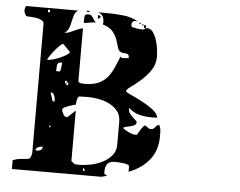

<svg xmlns="http://www.w3.org/2000/svg" viewBox="-53 -814 1106 885"><g transform="rotate(5 500.0 -371.5)"><path d="M327 -747Q325 -744 320 -744Q315 -744 313 -747Q312 -750 320 -750Q328 -750 327 -747ZM613 -233Q615 -236 620.5 -241.5Q626 -247 627 -247Q628 -247 636.5 -240.5Q645 -234 647 -233L657 -232Q663 -232 667 -235.5Q671 -239 674.5 -243Q678 -247 681.5 -250.5Q685 -254 690 -254Q692 -254 693 -253Q699 -239 699.5 -228.5Q700 -218 700 -204Q700 -137 665 -93.5Q630 -50 570 -27V-53Q570 -57 561.5 -60Q553 -63 541.5 -64.5Q530 -66 519 -66.5Q508 -67 503 -67Q479 -67 469 -54.5Q459 -42 459 -20V-12Q459 -9 460 -7L473 0L447 7H33V-33Q33 -34 41 -36.5Q49 -39 53 -40Q56 -41 63.5 -42Q71 -43 80 -43.5Q89 -44 96.5 -45Q104 -46 107 -47Q113 -50 116.5 -59.5Q120 -69 120 -73V-673Q120 -683 108 -689Q96 -695 81.5 -697Q67 -699 54 -699.5Q41 -700 40 -700Q34 -703 30.5 -712.5Q27 -722 27 -727Q27 -731 29.5 -739Q32 -747 33 -747H273Q260 -737 255.5 -722.5Q251 -708 248 -693Q245 -678 240 -664Q235 -650 220 -640H223Q233 -640 242.5 -644Q252 -648 262 -652.5Q272 -657 282 -661.5Q292 -666 303 -667V-427Q303 -416 314.5 -414.5Q326 -413 332 -413Q370 -413 394.5 -423.5Q419 -434 435.5 -453Q452 -472 463.5 -497.5Q475 -523 487 -553Q487 -552 489.5 -549.5Q492 -547 493 -547Q497 -546 509 -547.5Q521 -549 525 -549Q525 -560 521.5 -564Q518 -568 513 -569Q508 -570 501 -570Q494 -570 487 -573Q475 -579 471 -594.5Q467 -610 460.5 -628.5Q454 -647 440 -665Q426 -683 393 -693Q396 -712 390.5 -726Q385 -740 367 -747H407Q442 -747 482 -743Q522 -739 553 -720Q524 -728 524 -703Q524 -702 525 -698Q526 -694 527 -693Q541 -690 552.5 -688Q564 -686 578 -686Q585 -686 587.5 -690Q590 -694 597 -694Q614 -694 625 -678.5Q636 -663 642.5 -642Q649 -621 651.5 -599.5Q654 -578 654 -566Q654 -530 634 -502Q614 -474 590 -453Q566 -432 546 -418Q526 -404 526 -397Q526 -392 548.5 -382Q571 -372 599 -357.5Q627 -343 651.5 -325Q676 -307 680 -287L657 -286Q625 -286 598 -292.5Q571 -299 547 -320Q546 -319 546 -317Q546 -308 550.5 -300Q555 -292 561.5 -285Q568 -278 575 -272Q582 -266 587 -260V-257Q587 -249 580 -244.5Q573 -240 563 -237.5Q553 -235 543 -233Q533 -231 527 -227Q529 -223 537 -218Q545 -213 555 -208.5Q565 -204 574 -201.5Q583 -199 587 -200H593ZM140 -727Q145 -727 145 -733.5Q145 -740 140 -740Q135 -740 135 -733.5Q135 -727 140 -727ZM304 -693Q304 -710 305 -722Q306 -734 323 -734Q331 -734 335.5 -730Q340 -726 343.5 -721Q347 -716 350.5 -710Q354 -704 360 -700Q357 -700 350.5 -699Q344 -698 336.5 -697Q329 -696 322.5 -695Q316 -694 313 -693ZM367 -733Q368 -734 370 -734Q373 -734 373 -733Q379 -731 380 -727Q375 -718 367 -718ZM567 -713Q566 -710 563.5 -710Q561 -710 560 -713Q559 -716 563 -716Q567 -716 567 -713ZM580 -707Q579 -704 576.5 -704Q574 -704 573 -707Q573 -710 577 -710Q581 -710 580 -707ZM587 -693Q582 -693 582 -700Q582 -707 587 -707Q592 -707 592 -700Q592 -693 587 -693ZM220 -587H217Q212 -587 201 -576Q190 -565 179 -551.5Q168 -538 159.5 -525Q151 -512 151 -508Q159 -508 174.5 -512Q190 -516 206 -522.5Q222 -529 235.5 -537Q249 -545 253 -553ZM213 -460Q215 -460 216.5 -465.5Q218 -471 219 -478.5Q220 -486 220.5 -493Q221 -500 221 -502Q201 -502 199 -490.5Q197 -479 197 -460ZM248 -407Q248 -400 253 -400Q258 -400 258 -406.5Q258 -413 253 -413H252Q252 -420 247 -420Q242 -420 242 -413.5Q242 -407 247 -407ZM252 -413Q248 -413 248 -407Q252 -407 252 -413ZM202 -320Q202 -324 201.5 -330.5Q201 -337 199 -343.5Q197 -350 193 -355Q189 -360 183 -360H180L193 -320ZM507 -253Q507 -283 491 -302.5Q475 -322 451.5 -333.5Q428 -345 401.5 -349.5Q375 -354 353 -354L313 -353Q312 -353 309.5 -350.5Q307 -348 307 -347Q305 -343 302.5 -330Q300 -317 300 -313Q299 -314 289.5 -311.5Q280 -309 269 -305Q258 -301 249 -296Q240 -291 240 -287Q240 -279 247 -266Q254 -253 263 -253H267L303 -287V-53L320 -40L339 -39Q361 -39 390.5 -44.5Q420 -50 445.5 -62.5Q471 -75 489 -95.5Q507 -116 507 -147ZM193 -207H187V-200H193ZM166 -108Q144 -108 133 -93Q133 -92 135.5 -89.5Q138 -87 140 -87Q150 -87 158 -92Q166 -97 166 -108ZM368 -13Q368 -22 360 -27V-13Z"/></g></svg>

Font: Genkaimincho
Style: Regular
Weight: 800
Designer: Dr. Ken Lunde (project architect, glyph set definition & overall production); Masataka HATTORI \u670D \u90E8 \u6B63 \u8C
Foundry: Adobe Systems Incorporated
Version: Version 1.00